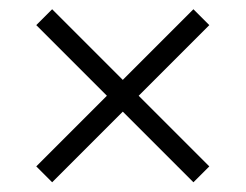

<svg xmlns="http://www.w3.org/2000/svg" viewBox="-20 -582 518 405"><path d="M90 -197.5 56.5 -231 205.5 -380 56.5 -529 90 -562.5 239 -413.5 388 -562.5 421.5 -529 272.5 -380 421.5 -231 388 -197.5 239 -346.5Z"/></svg>

Font: Encode Sans Condensed Light
Style: Regular
Weight: 300
Width: 3
Designer: Multiple Designers
Foundry: Impallari Type
Version: Version 3.000; ttfautohint (v1.8.3) -l 8 -r 50 -G 200 -x 14 